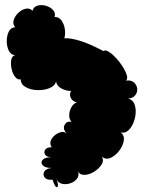

<svg xmlns="http://www.w3.org/2000/svg" viewBox="-20 -728 585 767"><path d="M393 -524Q400 -530 414 -521.5Q428 -513 443 -497Q458 -481 470 -462Q482 -443 486.5 -427.5Q491 -412 483 -406Q503 -409 514.5 -399Q526 -389 528 -375Q530 -361 521 -348.5Q512 -336 492 -334Q509 -330 516 -314.5Q523 -299 522 -278Q521 -257 513 -237.5Q505 -218 492 -206.5Q479 -195 462 -199Q478 -187 474.5 -166Q471 -145 456 -125.5Q441 -106 422 -97.5Q403 -89 387 -102Q396 -87 386 -71Q376 -55 357.5 -43Q339 -31 320 -29.5Q301 -28 292 -42Q297 -26 287 -13.5Q277 -1 260 4.5Q243 10 227 6Q211 2 206 -14Q216 17 208 19.5Q200 22 190 -10Q167 -8 158.5 -19Q150 -30 157 -42.5Q164 -55 187 -57Q160 -57 150.5 -68Q141 -79 150.5 -89.5Q160 -100 187 -100Q167 -100 160.5 -110Q154 -120 160.5 -130Q167 -140 187 -140Q178 -151 182.5 -164.5Q187 -178 199.5 -188Q212 -198 225.5 -200.5Q239 -203 249 -192Q229 -212 238 -229Q247 -246 266 -241Q256 -252 256.5 -268.5Q257 -285 265 -299.5Q273 -314 287 -319Q269 -323 262.5 -337.5Q256 -352 264 -365Q245 -364 225.5 -374.5Q206 -385 204 -403Q200 -385 178 -376Q156 -367 129 -368Q102 -369 82.5 -380Q63 -391 63 -411Q50 -408 40 -421.5Q30 -435 26 -454Q22 -473 25 -489Q28 -505 41 -508Q24 -508 15.5 -525Q7 -542 7 -564Q7 -586 15.5 -602.5Q24 -619 41 -619Q30 -631 34.5 -647Q39 -663 52.5 -676Q66 -689 82 -693Q98 -697 110 -685Q114 -701 130 -705.5Q146 -710 163.5 -705Q181 -700 192 -688Q203 -676 198 -660Q215 -661 225.5 -646.5Q236 -632 239 -612Q242 -592 237 -575Q260 -577 299.5 -565Q339 -553 393 -524Z"/></svg>

Font: Rubik Bubbles
Style: Regular
Weight: 400
Designer: Hubert and Fischer, NaN
Foundry: Hubert and Fischer, NaN
Version: Version 2.200